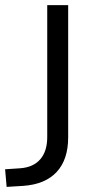

<svg xmlns="http://www.w3.org/2000/svg" viewBox="-30 -725 374 752"><path d="M-4 7 -10 -62 50 -66Q101 -70 128 -101.5Q155 -133 155 -188V-705H237V-187Q237 -100 192 -51.5Q147 -3 61 3Z"/></svg>

Font: Nunito Sans
Style: Regular
Weight: 400
Designer: Vernon Adams
Foundry: Vernon Adams
Version: Version 3.101; ttfautohint (v1.8.4.7-5d5b);gftools[0.9.27]